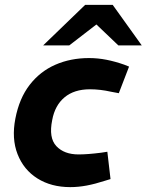

<svg xmlns="http://www.w3.org/2000/svg" viewBox="-20 -759 601 787"><path d="M268 8Q190 8 133.5 -27.5Q77 -63 52 -127Q27 -191 43 -273Q59 -356 101.5 -411Q144 -466 206.5 -493.5Q269 -521 345 -521Q381 -521 416.5 -514Q452 -507 489 -494L509 -486L467 -377L435 -383Q413 -388 391.5 -390.5Q370 -393 349 -393Q284 -393 244.5 -360Q205 -327 194 -267Q179 -194 211 -160Q243 -126 302 -126Q339 -126 394 -133L420 -137L433 -25L410 -18Q370 -5 335.5 1.5Q301 8 268 8ZM465 -573 357 -676 329 -739H442L561 -573ZM157 -573 329 -739H442L395 -674L264 -573Z"/></svg>

Font: REM SemiBold
Style: Italic
Weight: 600
Italic angle: -11°
Designer: Octavio Pardo
Foundry: Ashler Design
Version: Version 1.005;gftools[0.9.28]